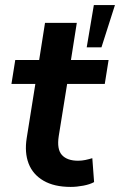

<svg xmlns="http://www.w3.org/2000/svg" viewBox="-20 -725 472 755"><path d="M258 10Q193 10 151 -14.5Q109 -39 92.5 -82Q76 -125 85 -182L119 -395H25L40 -489H134L157 -635H282L259 -489H407L392 -395H244L211 -190Q203 -138 223.5 -115.5Q244 -93 287 -93Q302 -93 316 -96Q330 -99 343 -103L350 -9Q334 0 308 5Q282 10 258 10ZM321 -539 349 -705H432L379 -539Z"/></svg>

Font: Nunito Sans 12pt ExtraLight
Style: Italic
Weight: 200
Italic angle: -9°
Designer: Vernon Adams
Foundry: Vernon Adams
Version: Version 3.101;gftools[0.9.27]